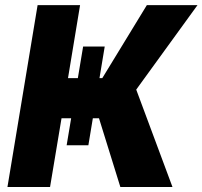

<svg xmlns="http://www.w3.org/2000/svg" viewBox="-20 -748 810 768"><path d="M312.5 -562H398.9L333.5 -167H246.6ZM9.8 0 130.4 -727.5H300.3L252 -435.5H389.2L567.4 -727.5H770L524.9 -389.6L669.9 0H461.4L376 -274.9H226.1L180.2 0Z"/></svg>

Font: Inter 18pt ExtraBold
Style: Italic
Weight: 800
Italic angle: -9.3988°
Designer: Rasmus Andersson
Foundry: rsms
Version: Version 4.001;git-66647c0bb